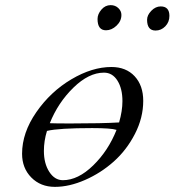

<svg xmlns="http://www.w3.org/2000/svg" viewBox="-20 -712 680 748"><path d="M411 -692Q429 -692 441 -680.5Q453 -669 453 -654Q453 -630 434 -612Q415 -594 393 -594Q360 -594 360 -638Q360 -657 375 -674.5Q390 -692 411 -692ZM606 -687Q640 -687 640 -650Q640 -626 624 -609.5Q608 -593 586 -593Q553 -593 553 -635Q553 -653 569.5 -670Q586 -687 606 -687ZM414 -451Q471 -451 504.5 -415Q538 -379 538 -319Q538 -253 505.5 -190Q473 -127 423 -82.5Q373 -38 311.5 -11Q250 16 194 16Q138 16 102 -20.5Q66 -57 66 -113Q66 -195 121.5 -275Q177 -355 258 -403Q339 -451 414 -451ZM444 -235Q457 -280 457 -318Q457 -367 437.5 -398Q418 -429 385 -429Q326 -429 266 -370.5Q206 -312 174 -232Q196 -231 254 -231Q378 -231 444 -235ZM163 -202Q151 -163 151 -124Q151 -75 172 -42.5Q193 -10 225 -10Q284 -10 343 -67.5Q402 -125 434 -206Q413 -213 339 -213Q209 -213 163 -202Z"/></svg>

Font: Miama Nueva
Style: Medium
Weight: 400
Italic angle: -28°
Version: Version 1.0